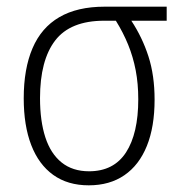

<svg xmlns="http://www.w3.org/2000/svg" viewBox="-20 -551 546 581"><path d="M447.8 -249.5Q447.8 -167 424.3 -109.1Q400.9 -51.3 356.4 -20.8Q312 9.8 248.5 9.8Q185.1 9.8 141.1 -21.7Q97.2 -53.2 74.5 -112.1Q51.8 -170.9 51.8 -253.4Q51.8 -342.8 78.4 -405Q105 -467.3 159.4 -499Q213.9 -530.8 296.4 -530.8H484.4V-488.3H377.4Q410.6 -438 429.2 -380.4Q447.8 -322.8 447.8 -249.5ZM101.1 -253.9Q101.1 -185.1 117.2 -135.5Q133.3 -85.9 166.5 -59.3Q199.7 -32.7 249.5 -32.7Q324.2 -32.7 361.3 -89.8Q398.4 -147 398.4 -250.5Q398.4 -297.9 390.6 -338.4Q382.8 -378.9 367.7 -416Q352.5 -453.1 330.6 -488.3H295.4Q192.9 -488.3 147 -428.5Q101.1 -368.7 101.1 -253.9Z"/></svg>

Font: Open Sans SemiCondensed Light
Style: Regular
Weight: 300
Width: 4
Designer: Monotype Design Team
Foundry: Monotype Imaging Inc.
Version: Version 3.000